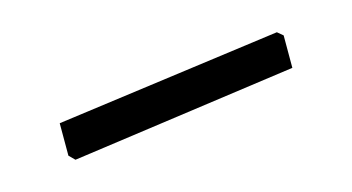

<svg xmlns="http://www.w3.org/2000/svg" viewBox="-29 -354 367 200"><g transform="rotate(-15 154.5 -254.0)"><path d="M36 -217 30 -223V-258L273 -291L279 -286V-251Z"/></g></svg>

Font: t
Style: Regular
Weight: 300
Designer: Juan Pablo del Peral
Foundry: Huerta Tipografica
Version: Version 2.004; ttfautohint (v1.8.1)